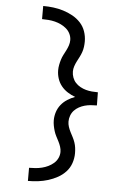

<svg xmlns="http://www.w3.org/2000/svg" viewBox="-63 -879 727 1078"><g transform="rotate(5 300.0 -340.0)"><path d="M136 153V79Q154 79 172.5 77.5Q191 76 209 71.5Q227 67 243.5 59Q260 51 274 39Q288 27 296 10Q304 -7 304 -25Q304 -40 299 -55Q294 -70 287 -83.5Q280 -97 273 -110.5Q266 -124 261.5 -138.5Q257 -153 254 -168.5Q251 -184 251 -199Q251 -223 258.5 -246Q266 -269 281 -287.5Q296 -306 316.5 -319Q337 -332 359 -340Q337 -348 316.5 -361Q296 -374 281 -392.5Q266 -411 258.5 -434Q251 -457 251 -481Q251 -496 254 -511.5Q257 -527 261.5 -541.5Q266 -556 273 -569.5Q280 -583 287 -596.5Q294 -610 299 -625Q304 -640 304 -655Q304 -673 296 -690Q288 -707 274 -719Q260 -731 243.5 -739Q227 -747 209 -751.5Q191 -756 172.5 -757.5Q154 -759 136 -759V-833Q165 -833 193.5 -829.5Q222 -826 249.5 -817.5Q277 -809 302.5 -795Q328 -781 347.5 -760Q367 -739 376.5 -711.5Q386 -684 386 -655Q386 -640 384 -624.5Q382 -609 377 -594.5Q372 -580 365 -566.5Q358 -553 351 -539.5Q344 -526 339 -511Q334 -496 334 -481Q334 -464 340 -447.5Q346 -431 357.5 -418.5Q369 -406 384.5 -397.5Q400 -389 416.5 -384.5Q433 -380 450 -378.5Q467 -377 484 -377L485 -303Q467 -303 450 -301.5Q433 -300 416.5 -295.5Q400 -291 384.5 -282.5Q369 -274 357.5 -261.5Q346 -249 340 -232.5Q334 -216 334 -199Q334 -184 339 -169Q344 -154 351 -140.5Q358 -127 365 -113.5Q372 -100 377 -85.5Q382 -71 384 -55.5Q386 -40 386 -25Q386 4 376.5 31.5Q367 59 347.5 80Q328 101 302.5 115Q277 129 249.5 137.5Q222 146 193.5 149.5Q165 153 136 153Z"/></g></svg>

Font: Iosevka HT Extended
Style: Regular
Weight: 400
Width: 7
Monospace: yes
Designer: Belleve Invis
Foundry: Belleve Invis
Version: Version 32.3.0; ttfautohint (v1.8.4)